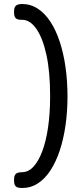

<svg xmlns="http://www.w3.org/2000/svg" viewBox="-20 -786 417 970"><path d="M92 163.8Q79 163.8 69.8 161.1Q60.5 158.5 55.6 150Q50.8 141.5 50.8 124.8Q50.8 107 55.5 98.5Q60.2 90 69.5 87Q78.8 84 91 84Q122.8 84 148.6 56.5Q174.5 29 193.5 -21.5Q212.5 -72 222.9 -142.8Q233.2 -213.5 233.2 -301Q233.2 -423.8 214.4 -509.4Q195.5 -595 163.5 -640.5Q131.5 -686 92 -686H87Q75.8 -686 67.5 -689Q59.2 -692 55 -700.5Q50.8 -709 50.8 -725.8Q50.8 -742.2 55.5 -750.8Q60.2 -759.2 69.5 -762.5Q78.8 -765.8 91 -765.8Q134.8 -765.8 171.1 -742Q207.5 -718.2 235.2 -675.5Q263 -632.8 282.1 -574.4Q301.2 -516 311.1 -446Q321 -376 321 -299Q321 -222.5 311 -152.8Q301 -83 281.8 -25.2Q262.5 32.5 234.8 75Q207 117.5 171.1 140.6Q135.2 163.8 92 163.8Z"/></svg>

Font: Fredoka Light
Style: Regular
Weight: 300
Designer: Ben Nathan
Foundry: Milena B. Brandão, Ben Nathan
Version: Version 2.001